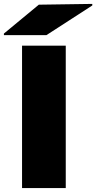

<svg xmlns="http://www.w3.org/2000/svg" viewBox="-53 -964 493 984"><path d="M284 -730V0H60V-730ZM-33 -784V-792L146 -940L420 -944V-936L185 -784Z"/></svg>

Font: Nacelle Black
Style: Regular
Weight: 900
Designer: Sora Sagano
Foundry: Sora Sagano
Version: Version 1.000;FEAKit 1.0